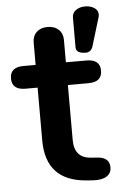

<svg xmlns="http://www.w3.org/2000/svg" viewBox="-59 -748 487 790"><g transform="rotate(-5 184.5 -353.0)"><path d="M309.1 -395H224.1V-168Q224.1 -93.8 292 -88.9L318.8 -86.9Q369.1 -84 369.1 -42Q369.1 -18.1 349.6 -5.6Q330.1 6.8 293.9 4.9L267.1 2.9Q99.1 -9.3 99.1 -176.8V-395H48.8Q-6.8 -395 -6.8 -441.9Q-6.8 -488.8 48.8 -488.8H99.1V-581.1Q99.1 -607.9 116 -624Q132.8 -640.1 161.4 -640.1Q189.9 -640.1 207 -624Q224.1 -607.9 224.1 -581.1V-488.8H309.1Q365.2 -488.8 365.2 -441.9Q365.2 -395 309.1 -395ZM376 -672.9Q376 -668.9 374 -661.1L337.9 -542Q329.6 -521 309.6 -521Q269 -521 269 -546.9V-668.9Q269 -689 284.9 -700Q300.8 -710.9 322.5 -710.9Q344.2 -710.9 360.1 -700.9Q376 -690.9 376 -672.9Z"/></g></svg>

Font: Nunito-Bold
Style: Bold
Weight: 700
Designer: Vernon Adams
Foundry: newtypography
Version: Version 3.000